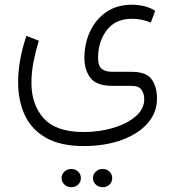

<svg xmlns="http://www.w3.org/2000/svg" viewBox="-20 -364 731 802"><path d="M368.2 379.9Q368.2 364.3 379.9 353Q391.6 341.8 408.7 341.8Q425.8 341.8 437.3 352.8Q448.7 363.8 448.7 379.9Q448.7 396 437.3 407Q425.8 418 408.7 418Q391.6 418 379.9 406.7Q368.2 395.5 368.2 379.9ZM237.3 379.9Q237.3 364.3 249 353Q260.7 341.8 277.8 341.8Q294.9 341.8 306.4 352.8Q317.9 363.8 317.9 379.9Q317.9 396 306.4 407Q294.9 418 277.8 418Q260.7 418 249 406.7Q237.3 395.5 237.3 379.9ZM329.1 246.1Q233.9 246.1 173.3 212.2Q112.8 178.2 84.2 118.2Q55.7 58.1 55.7 -21Q55.7 -67.9 64.9 -117.4Q74.2 -167 90.3 -214.4L142.1 -193.8Q128.9 -150.9 120.1 -106.2Q111.3 -61.5 111.3 -18.1Q111.3 74.2 163.3 130.9Q215.3 187.5 329.1 187.5Q395.5 187.5 453.1 170.2Q510.7 152.8 546.6 122.1Q582.5 91.3 582.5 50.3Q582.5 27.8 571.3 11.2Q560.1 -5.4 528.3 -5.4H449.2Q383.3 -5.4 357.9 -38.6Q332.5 -71.8 332.5 -122.6Q332.5 -181.6 356 -232.2Q379.4 -282.7 423.6 -313.5Q467.8 -344.2 530.8 -344.2Q555.7 -344.2 580.8 -338.6Q606 -333 628.4 -318.8L609.9 -269.5Q573.2 -285.6 531.2 -285.6Q462.4 -285.6 426 -238Q389.6 -190.4 389.6 -122.1Q389.6 -89.4 404.5 -76.7Q419.4 -64 450.2 -64H530.8Q590.3 -64 613 -33.2Q635.7 -2.4 635.7 48.3Q635.7 106.4 596.4 151.1Q557.1 195.8 487.8 220.9Q418.5 246.1 329.1 246.1Z"/></svg>

Font: Vazirmatn RD UI FD ExtraLight
Style: Regular
Weight: 200
Designer: Saber Rastikerdar
Foundry: Saber Rastikerdar
Version: Version 33.003